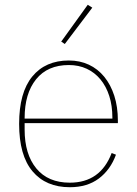

<svg xmlns="http://www.w3.org/2000/svg" viewBox="-20 -771 573 803"><path d="M272 12Q172 12 116 -54.5Q60 -121 60 -253Q60 -384 115 -451Q170 -518 268 -518Q314 -518 351.5 -500.5Q389 -483 416 -450Q443 -417 458 -370.5Q473 -324 473 -266V-256H83V-229Q83 -126 132 -66.5Q181 -7 272 -7Q400 -7 447 -131L465 -124Q442 -61 393.5 -24.5Q345 12 272 12ZM268 -499Q179 -499 131 -439.5Q83 -380 83 -277V-275H450V-279Q450 -329 437 -369.5Q424 -410 400 -439Q376 -468 342.5 -483.5Q309 -499 268 -499ZM251 -587 236 -597 347 -751 366 -739Z"/></svg>

Font: IBM Plex Sans Hebrew Thin
Style: Regular
Weight: 100
Designer: Mike Abbink, Paul van der Laan, Pieter van Rosmalen, Yanek Iontef
Foundry: Bold Monday
Version: Version 1.2